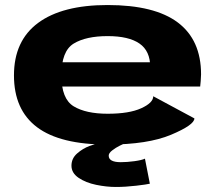

<svg xmlns="http://www.w3.org/2000/svg" viewBox="-20 -568 872 763"><path d="M752.5 -97.5Q752.5 -71.5 659.8 -32.5Q567 6.5 407.5 6.5Q219 6.5 127.2 -62.5Q35.5 -131.5 35.5 -268.5Q35.5 -406 131.5 -477Q227.5 -548 407.5 -548Q594.5 -548 686.8 -478.5Q779 -409 779 -272.5Q778 -243.5 775.5 -224H206V-320.5H587.5L577 -301.5Q577 -365.5 534.2 -395Q491.5 -424.5 408 -424.5Q321.5 -424.5 272.8 -394.8Q224 -365 224 -268.5Q224 -175 272.8 -145.5Q321.5 -116 408 -116Q493.5 -116 541.2 -137.8Q589 -159.5 589 -185.5L752.5 -97.5ZM412 50.5Q412 76.5 460 76.5Q485 76.5 514.2 72.5Q543.5 68.5 556 62.5L575.5 162Q564 165 521.2 170Q478.5 175 440.5 175Q403 175 362 166.5Q321 158 292.5 138.8Q264 119.5 264 90.5Q264 61.5 286.5 41.8Q309 22 336 12Q363 2 378.5 0H480.5Q473 2.5 456.2 10.8Q439.5 19 425.8 29.8Q412 40.5 412 50.5Z"/></svg>

Font: Anybody Wide
Style: Bold
Weight: 700
Width: 7
Designer: Tyler Finck
Foundry: Etcetera Type Company
Version: Version 1.000; ttfautohint (v1.8)